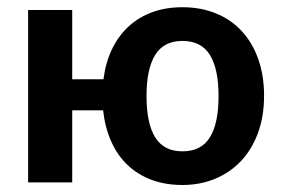

<svg xmlns="http://www.w3.org/2000/svg" viewBox="-20 -513 793 540"><path d="M183.1 -484.9V-290H271Q276.9 -336.9 294.9 -374.5Q313 -412.1 341.6 -438.5Q370.1 -464.8 408.4 -478.8Q446.8 -492.7 493.2 -492.7Q544.9 -492.7 587.4 -475.3Q629.9 -458 659.9 -425.5Q689.9 -393.1 706.3 -346.9Q722.7 -300.8 722.7 -243.7Q722.7 -185.5 705.6 -139.2Q688.5 -92.8 658 -60.3Q627.4 -27.8 585.2 -10.3Q543 7.3 493.2 7.3Q445.3 7.3 406.5 -7.1Q367.7 -21.5 339.1 -48.6Q310.5 -75.7 293 -114.7Q275.4 -153.8 270 -202.6H183.1V0H59.1V-484.9ZM493.2 -87.4Q545.9 -87.4 570.3 -126.7Q594.7 -166 594.7 -242.7Q594.7 -319.3 570.3 -358.6Q545.9 -397.9 493.2 -397.9Q440.9 -397.9 416.5 -358.6Q392.1 -319.3 392.1 -242.7Q392.1 -166 416.5 -126.7Q440.9 -87.4 493.2 -87.4Z"/></svg>

Font: Carlito
Style: Bold
Weight: 700
Designer: Lukasz Dziedzic
Foundry: tyPoland Lukasz Dziedzic
Version: Version 1.104